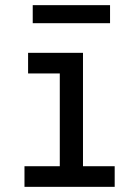

<svg xmlns="http://www.w3.org/2000/svg" viewBox="-20 -725 540 745"><path d="M75 0V-80H212V-440H89V-520H302V-80H425V0ZM107 -635V-705H407V-635Z"/></svg>

Font: Iosevka Term Medium
Style: Regular
Weight: 500
Monospace: yes
Designer: Belleve Invis
Foundry: Belleve Invis
Version: Version 26.3.1